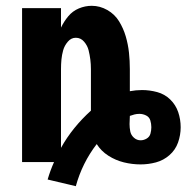

<svg xmlns="http://www.w3.org/2000/svg" viewBox="-20 -558 642 661"><path d="M241 83Q263 3 313 -62Q328 -38 353 -22Q378 -6 406.5 1Q435 8 464 8Q491 8 517 1Q543 -6 563.5 -24Q584 -42 593 -67.5Q602 -93 602 -120Q602 -147 593.5 -172Q585 -197 566 -215.5Q547 -234 521 -241Q495 -248 469 -248Q448 -248 427 -244V-320Q427 -349 424 -377Q421 -405 413 -432.5Q405 -460 390 -484.5Q375 -509 349.5 -523.5Q324 -538 296 -538Q273 -538 251.5 -529Q230 -520 215 -502Q200 -484 190 -463V-530H56V0H166Q153 29 144 60ZM190 -49V-320Q190 -337 191.5 -353Q193 -369 197.5 -385Q202 -401 213.5 -414.5Q225 -428 241 -428Q258 -428 269.5 -414.5Q281 -401 285 -385Q289 -369 291 -353Q293 -337 293 -320V-177Q262 -149 236 -117Q210 -85 190 -49ZM464 -75Q451 -75 441 -84Q431 -93 428.5 -105.5Q426 -118 426 -131Q426 -138 426.5 -144.5Q427 -151 427 -158V-159Q435 -162 443 -164Q451 -166 460 -166Q472 -166 483 -160.5Q494 -155 497.5 -143.5Q501 -132 501 -120Q501 -109 498 -98Q495 -87 485 -81Q475 -75 464 -75Z"/></svg>

Font: Iosevka Sparkle Heavy
Style: Regular
Weight: 900
Designer: Belleve Invis
Foundry: Belleve Invis
Version: Version 4.5.0; ttfautohint (v1.8.3)